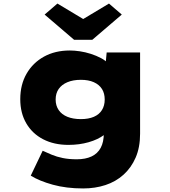

<svg xmlns="http://www.w3.org/2000/svg" viewBox="-20 -830 955 1080"><path d="M448 230Q353 230 277 209Q201 188 153 158L220 18Q244 29 271.5 40.5Q299 52 333.5 59Q368 66 412 66Q461 66 495 50Q529 34 546.5 1.5Q564 -31 564 -81V-135L609 -131Q601 -98 566 -71.5Q531 -45 478.5 -30Q426 -15 365 -15Q284 -15 223 -46.5Q162 -78 128 -136Q94 -194 94 -272Q94 -354 129.5 -415.5Q165 -477 227.5 -511.5Q290 -546 373 -546Q398 -546 429 -541.5Q460 -537 491 -527Q522 -517 548.5 -503Q575 -489 591.5 -469.5Q608 -450 610 -426L569 -417L580 -535H768V-78Q768 -1 743 56.5Q718 114 674.5 153Q631 192 573 211Q515 230 448 230ZM435 -160Q478 -160 508 -173Q538 -186 553.5 -211Q569 -236 569 -270Q569 -305 553.5 -329.5Q538 -354 508 -367.5Q478 -381 435 -381Q391 -381 359 -367.5Q327 -354 310 -329.5Q293 -305 293 -270Q293 -236 310 -211Q327 -186 359 -173Q391 -160 435 -160ZM397 -606 231 -748 303 -810 463 -714H433L593 -810L665 -748L499 -606Z"/></svg>

Font: Lexend Mega Black
Style: Regular
Weight: 900
Version: Version 1.007